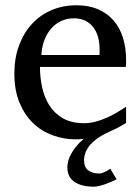

<svg xmlns="http://www.w3.org/2000/svg" viewBox="-20 -514 530 725"><path d="M456.1 -49.8Q435.1 -36.6 412.1 -25.4Q397.5 -18.1 382.3 -11.7Q342.3 7.8 320.3 33.2Q297.4 60.1 297.4 91.8Q297.4 116.7 312.7 128.9Q328.1 141.1 355.5 141.1Q360.8 141.1 368.2 138.4Q375.5 135.7 381.8 132.3Q389.2 128.4 396.5 123L420.4 163.1Q404.3 171.4 388.7 177.2Q375.5 182.6 360.6 186.8Q345.7 190.9 334.5 190.9Q287.6 190.9 261 172.6Q234.4 154.3 234.4 118.2Q234.4 97.2 243.7 77.4Q252.9 57.6 266.1 41Q279.3 24.4 293.9 12.2L295.9 10.3Q280.8 12.2 266.1 12.2Q220.7 12.2 178.7 -3.2Q136.7 -18.6 104.7 -49.3Q72.8 -80.1 53.5 -126.7Q34.2 -173.3 34.2 -235.8Q34.2 -294.4 51.8 -342Q69.3 -389.6 100.6 -423.6Q131.8 -457.5 174.8 -475.8Q217.8 -494.1 269 -494.1Q315.4 -494.1 350.6 -478.8Q385.7 -463.4 409.2 -436.3Q432.6 -409.2 444.3 -371.3Q456.1 -333.5 456.1 -289.1V-275.9Q456.1 -268.1 455.1 -261.2H130.9Q130.9 -223.1 138.9 -185.1Q147 -147 166 -116.7Q185.1 -86.4 217.3 -67.6Q249.5 -48.8 297.9 -48.8Q319.3 -48.8 340.3 -54.4Q361.3 -60.1 381.6 -68.8Q401.9 -77.6 420.4 -88.6Q439 -99.6 456.1 -110.8ZM356 -328.1Q356 -353 350.1 -374.3Q344.2 -395.5 332.3 -411.1Q320.3 -426.8 302 -435.8Q283.7 -444.8 258.8 -444.8Q233.9 -444.8 212.4 -435.3Q190.9 -425.8 174.6 -407.7Q158.2 -389.6 148.2 -364Q138.2 -338.4 136.2 -306.2H356Z"/></svg>

Font: Charis SIL Am
Style: Regular
Weight: 400
Foundry: SIL International
Version: Version 5.000